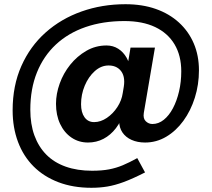

<svg xmlns="http://www.w3.org/2000/svg" viewBox="-20 -730 1005 912"><path d="M414 162Q327 162 257.5 135.5Q188 109 139.5 60.5Q91 12 65.5 -56Q40 -124 40 -206Q40 -323 81.5 -416.5Q123 -510 196.5 -575.5Q270 -641 367.5 -675.5Q465 -710 576 -710Q656 -710 720 -687.5Q784 -665 830 -623Q876 -581 900.5 -523.5Q925 -466 925 -396Q925 -328 905.5 -266Q886 -204 851 -156Q816 -108 769.5 -80.5Q723 -53 669 -53Q633 -53 605 -65.5Q577 -78 561.5 -101Q546 -124 546 -155Q546 -170 549 -187Q552 -204 553 -222L571 -202Q556 -154 530.5 -121Q505 -88 471.5 -70.5Q438 -53 398 -53Q354 -53 319.5 -76.5Q285 -100 265.5 -141.5Q246 -183 246 -237Q246 -284 263.5 -333Q281 -382 313.5 -422.5Q346 -463 390 -488.5Q434 -514 486 -514Q517 -514 541.5 -498.5Q566 -483 581.5 -455.5Q597 -428 600 -391L573 -342L600 -504H716L663 -193Q659 -167 672.5 -154Q686 -141 704 -141Q733 -141 758 -161Q783 -181 801.5 -216Q820 -251 830.5 -296Q841 -341 841 -391Q841 -466 809 -519.5Q777 -573 717 -601.5Q657 -630 571 -630Q469 -630 386.5 -601.5Q304 -573 245.5 -518.5Q187 -464 155.5 -386Q124 -308 124 -209Q124 -140 143.5 -86.5Q163 -33 200 4.5Q237 42 292 61.5Q347 81 417 81Q464 81 498 74.5Q532 68 563 55Q594 42 632 21L669 89Q610 119 568 134.5Q526 150 490 156Q454 162 414 162ZM427 -150Q458 -150 487.5 -170Q517 -190 537.5 -221.5Q558 -253 563 -288Q566 -305 568 -318Q570 -331 570 -342Q570 -366 561 -383Q552 -400 535.5 -409.5Q519 -419 496 -419Q460 -419 430 -392Q400 -365 382.5 -323Q365 -281 365 -235Q365 -196 381.5 -173Q398 -150 427 -150Z"/></svg>

Font: Readex Pro Medium
Style: Regular
Weight: 500
Designer: Bonnie Shaver-Troup, Thomas Jockin
Foundry: Lexend
Version: Version 1.204